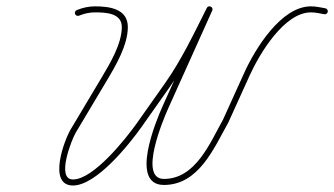

<svg xmlns="http://www.w3.org/2000/svg" viewBox="-20 -575 1053 605"><path d="M228.9 -525.6C228.9 -525.6 228.9 -525.6 228.9 -525.6C245.5 -532.2 261.3 -536 279.3 -536C312.2 -536 363.8 -534.3 363.8 -489.9C363.8 -436.8 326.8 -375.3 300.2 -330.6C267.7 -276.2 235.2 -221.8 202.7 -167.3C181.8 -132.3 129.8 9.5 210 9.5C283.7 9.5 387.5 -120.3 427.2 -176.6C456.6 -218.2 485.9 -259.9 515.3 -301.5C568.1 -376.3 607.5 -459.6 648.6 -541.2C651.3 -546.8 648.3 -551.6 644 -553.7C639.6 -555.8 633.9 -555 631.4 -549.4C585.2 -446.8 539.1 -344.2 492.9 -241.6C471.3 -193.6 387.6 7.8 496.4 7.8C606.3 7.8 654 -107.8 699.7 -189.5C699.7 -189.5 699.7 -189.6 699.8 -189.8C699.9 -190 700 -190.2 700 -190.2C722.2 -239.2 744.5 -288.2 766.7 -337.2C797.3 -404.6 875.2 -536 959.8 -536C974 -536 987.9 -532.7 1001.8 -530.2C1006.9 -529.2 1011.9 -532.7 1012.8 -537.8C1013.7 -543 1010.3 -547.9 1005.1 -548.9C990.1 -551.6 975.2 -555 959.8 -555C865.5 -555 783.7 -420.7 749.4 -345.1C727.2 -296 704.9 -247 682.7 -198C682.7 -198 682.8 -198.2 682.9 -198.4C683 -198.5 683.1 -198.7 683.1 -198.7C641.5 -124.3 596.4 -11.2 496.4 -11.2C415.2 -11.2 494.9 -199.8 510.2 -233.8C556.4 -336.4 602.6 -439 648.7 -541.6C651.3 -547.2 648.4 -552.1 644.1 -554.1C639.9 -556.1 634.4 -555.3 631.6 -549.8C591 -469 552 -386.5 499.8 -312.4C470.4 -270.8 441.1 -229.2 411.7 -187.6C376.6 -137.8 274.6 -9.5 210 -9.5C155.5 -9.5 206.2 -136.2 219 -157.6C251.5 -212 284 -266.5 316.5 -320.9C345.1 -368.9 382.8 -432.8 382.8 -489.9C382.8 -547.7 324.1 -555 279.3 -555C258.9 -555 240.7 -550.7 221.9 -543.2C217 -541.2 214.6 -535.7 216.6 -530.8C218.5 -526 224.1 -523.6 228.9 -525.6Z"/></svg>

Font: FRB American Cursive Extralight
Style: Italic
Weight: 200
Italic angle: -25°
Version: Version 2.0;Modular Font Editor K font №1